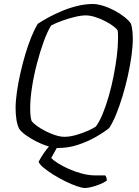

<svg xmlns="http://www.w3.org/2000/svg" viewBox="-20 -740 696 960"><path d="M405 200Q391 200 364.5 191Q338 182 307.5 167Q277 152 248 134Q219 116 198.5 99Q178 82 173 69Q184 48 198.5 26.5Q213 5 230 -13L270 -11L236 50Q246 61 269.5 76Q293 91 324.5 105Q356 119 390.5 128Q425 137 456 137H506Q509 140 511.5 146.5Q514 153 514 163Q500 173 479 181.5Q458 190 438 195Q418 200 405 200ZM270 0Q247 0 217.5 -9.5Q188 -19 159 -34Q130 -49 107.5 -65.5Q85 -82 76 -96Q66 -116 62 -143Q58 -170 58 -199Q58 -235 64.5 -280.5Q71 -326 82 -374.5Q93 -423 107 -470Q121 -517 137 -556Q153 -595 169 -621Q191 -636 222.5 -653Q254 -670 291 -685.5Q328 -701 367.5 -710.5Q407 -720 444 -720Q467 -720 496 -711Q525 -702 553 -687Q581 -672 603 -654.5Q625 -637 635 -621Q640 -605 642 -584.5Q644 -564 644 -546Q644 -509 637.5 -461.5Q631 -414 619.5 -362Q608 -310 593 -260.5Q578 -211 561 -169Q544 -127 526 -100Q499 -78 458.5 -55Q418 -32 370 -16Q322 0 270 0ZM302 -56Q329 -56 360.5 -65Q392 -74 419 -86Q446 -98 459 -107Q477 -131 493.5 -171Q510 -211 524 -260Q538 -309 548 -360Q558 -411 564 -458.5Q570 -506 570 -543Q570 -556 570 -567Q570 -578 568 -588Q563 -597 545.5 -610Q528 -623 504.5 -635Q481 -647 455.5 -655Q430 -663 409 -663Q385 -663 352.5 -655Q320 -647 288.5 -635.5Q257 -624 236 -613Q217 -583 198.5 -532Q180 -481 164.5 -421.5Q149 -362 140 -304Q131 -246 131 -200Q131 -179 132.5 -163Q134 -147 138 -135Q146 -124 164.5 -110.5Q183 -97 207.5 -84.5Q232 -72 257 -64Q282 -56 302 -56Z"/></svg>

Font: Texturina Medium 12pt Thin
Style: Italic
Weight: 250
Italic angle: -11°
Version: Version 1.002